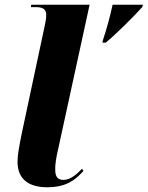

<svg xmlns="http://www.w3.org/2000/svg" viewBox="-20 -780 623 810"><path d="M414 -610 412 -600H426C472 -638 543 -709 580 -750L583 -760H455C444 -709 431 -661 414 -610ZM179 10C261 10 299 -22 332 -59L326 -68C304 -45 277 -21 248 -21C223 -21 213 -35 213 -64C212 -83 217 -117 226 -154L358 -760H112L110 -750H131C169 -750 175 -735 175 -715C175 -704 172 -684 168 -668L72 -218C60 -159 54 -125 54 -97C54 -27 98 10 179 10Z"/></svg>

Font: Noto Serif Display SemiCondensed ExtraBold
Style: Italic
Weight: 800
Width: 4
Italic angle: -12°
Designer: Monotype Design Team
Foundry: Monotype Imaging Inc.
Version: Version 2.009